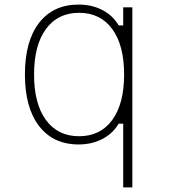

<svg xmlns="http://www.w3.org/2000/svg" viewBox="-20 -620 740 840"><path d="M519 200V-79H499Q474 -36 428 -12Q382 12 324 12Q213 12 151 -68.5Q89 -149 89 -294Q89 -440 151 -520Q213 -600 324 -600Q382 -600 428 -576Q474 -552 499 -509H519V-588H559V200ZM326 -24Q419 -24 471 -95Q523 -166 523 -294Q523 -422 471 -493Q419 -564 326 -564Q233 -564 181 -493Q129 -422 129 -294Q129 -166 181 -95Q233 -24 326 -24Z"/></svg>

Font: Martian Mono Thin
Style: Regular
Weight: 100
Monospace: yes
Designer: Roman Shamin
Foundry: Evil Martians
Version: Version 1.000; ttfautohint (v1.8.4.7-5d5b)